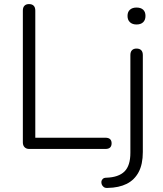

<svg xmlns="http://www.w3.org/2000/svg" viewBox="-20 -730 800 941"><path d="M123 0Q109 0 100.5 -8.5Q92 -17 92 -32V-678Q92 -694 100 -702Q108 -710 122 -710Q137 -710 145 -702Q153 -694 153 -678V-55H497Q512 -55 519.5 -48Q527 -41 527 -28Q527 -14 519.5 -7Q512 0 497 0ZM508 191Q496 192 489 187Q482 182 479 174.5Q476 167 477 159.5Q478 152 484 146.5Q490 141 501 141Q561 139 590 110.5Q619 82 619 19V-460Q619 -476 627 -484Q635 -492 649 -492Q664 -492 672 -484Q680 -476 680 -460V15Q680 75 659.5 113.5Q639 152 601 171Q563 190 508 191ZM649 -610Q629 -610 617 -621Q605 -632 605 -652Q605 -672 617 -682.5Q629 -693 649 -693Q670 -693 681.5 -682.5Q693 -672 693 -652Q693 -632 681.5 -621Q670 -610 649 -610Z"/></svg>

Font: Nunito ExtraLight Light
Style: Regular
Weight: 300
Version: Version 3.602